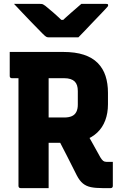

<svg xmlns="http://www.w3.org/2000/svg" viewBox="-20 -967 640 987"><path d="M406 -318Q431 -274 451.5 -238Q472 -202 496 -158Q504 -145 510.5 -140Q517 -135 527 -135Q531 -135 533.5 -135Q536 -135 540 -135H560Q560 -101 560 -73Q560 -45 560 -11Q560 -6 557 -3Q554 0 549 0Q542 0 529.5 0Q517 0 507 0Q471 0 447 -5Q423 -10 406 -24Q389 -38 375 -65Q350 -114 325.5 -163Q301 -212 275 -261ZM30 -700Q98 -700 167 -700Q236 -700 304 -700Q367 -700 411 -685.5Q455 -671 482.5 -643Q510 -615 522.5 -576.5Q535 -538 535 -490V-431Q535 -385 521 -348Q507 -311 480 -285.5Q453 -260 415 -246.5Q377 -233 329 -233Q301 -233 272.5 -233Q244 -233 216 -233L205 -228V-363Q231 -363 257.5 -363Q284 -363 310 -363Q334 -363 349.5 -370Q365 -377 372.5 -392Q380 -407 380 -429V-499Q380 -516 376 -528Q372 -540 364 -548Q356 -556 342.5 -560.5Q329 -565 310 -565Q266 -565 220.5 -565Q175 -565 130.5 -565Q86 -565 41 -565Q36 -565 33 -568Q30 -571 30 -576Q30 -609 30 -638Q30 -667 30 -700ZM230 0Q193 0 158.5 0Q124 0 86 0Q81 0 78 -3Q75 -6 75 -11Q75 -91 75 -165.5Q75 -240 75 -313.5Q75 -387 75 -462Q75 -537 75 -616H242L230 -586Q230 -557 230 -529Q230 -501 230 -475Q230 -412 230 -352Q230 -292 230 -230Q230 -168 230 -98Q230 -71 230 -46Q230 -21 230 0ZM383 -775Q367 -775 336.5 -775Q306 -775 275.5 -775Q245 -775 230 -775Q223 -775 217.5 -778Q212 -781 199 -794Q191 -802 175 -818.5Q159 -835 138 -856.5Q117 -878 95 -901.5Q73 -925 52 -947Q80 -947 118.5 -947Q157 -947 185 -947Q196 -947 200.5 -945Q205 -943 213 -937Q228 -925 253.5 -903Q279 -881 317 -844L265 -865Q281 -865 297.5 -865Q314 -865 331 -865L281 -842Q316 -876 345.5 -901.5Q375 -927 398 -947H525Q529 -947 531.5 -946.5Q534 -946 535 -944Q536 -942 536 -940Q536 -936 532.5 -932Q529 -928 516 -914Q503 -900 486 -882.5Q469 -865 450.5 -845.5Q432 -826 414.5 -807.5Q397 -789 383 -775Z"/></svg>

Font: Recursive Monospace ExtraBold
Style: Regular
Weight: 800
Version: Version 1.047